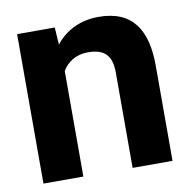

<svg xmlns="http://www.w3.org/2000/svg" viewBox="-66 -603 661 668"><g transform="rotate(-10 264.5 -269.0)"><path d="M35 0H176V-373C193 -401 222 -423 266 -423C325 -423 350 -397 350 -337V0H491V-336C491 -460 446 -538 324 -538C255 -538 204 -508 172 -467L168 -528H35Z"/></g></svg>

Font: Asimov Pro
Style: Bd
Weight: 700
Designer: Google
Version: Version 2.000980; 2014